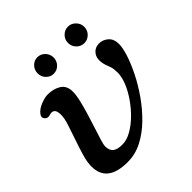

<svg xmlns="http://www.w3.org/2000/svg" viewBox="-191 -837 987 987"><g transform="rotate(-45 303.0 -343.0)"><path d="M178 12Q30 12 30 -104Q30 -135 42 -176Q54 -217 69 -260Q84 -303 96 -340.5Q108 -378 108 -402Q108 -431 97 -440Q86 -449 67 -443Q46 -436 34.5 -450.5Q23 -465 36 -481Q51 -501 81.5 -513Q112 -525 133 -525Q175 -525 205 -506Q235 -487 235 -444Q235 -419 226.5 -383Q218 -347 206 -307.5Q194 -268 182 -231Q170 -194 161.5 -166.5Q153 -139 153 -128Q153 -98 169.5 -84.5Q186 -71 222 -71Q254 -71 288 -90Q322 -109 353.5 -139.5Q385 -170 411 -207.5Q437 -245 452 -282Q467 -319 467 -350Q467 -377 462 -392.5Q457 -408 452 -420Q447 -432 445 -450Q441 -482 458.5 -503Q476 -524 505 -524Q532 -524 554 -505Q576 -486 576 -449Q576 -422 562 -378Q548 -334 522 -282Q496 -230 460 -178.5Q424 -127 379.5 -83.5Q335 -40 284.5 -14Q234 12 178 12ZM453 -578Q429 -578 411.5 -595.5Q394 -613 394 -638Q394 -663 411.5 -680.5Q429 -698 453 -698Q477 -698 494.5 -680Q512 -662 512 -638Q512 -613 494.5 -595.5Q477 -578 453 -578ZM230 -578Q207 -578 190 -595.5Q173 -613 173 -638Q173 -663 190 -680.5Q207 -698 230 -698Q255 -698 272 -680Q289 -662 289 -638Q289 -613 272 -595.5Q255 -578 230 -578Z"/></g></svg>

Font: Zen Antique Soft
Style: Regular
Weight: 400
Designer: Yoshimichi Ohira
Foundry: Positype
Version: Version 1.001